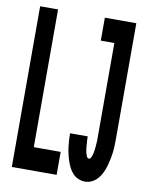

<svg xmlns="http://www.w3.org/2000/svg" viewBox="-84 -796 668 865"><g transform="rotate(10 250.0 -363.5)"><path d="M364 8Q349 8 334 1.5Q319 -5 308.5 -16.5Q298 -28 291 -42Q284 -56 279 -71Q274 -86 270.5 -101.5Q267 -117 265 -132.5Q263 -148 262 -163.5Q261 -179 261 -195H342Q342 -190 342 -184.5Q342 -179 342.5 -174Q343 -169 343.5 -163.5Q344 -158 344 -153Q344 -148 345 -142.5Q346 -137 346.5 -132Q347 -127 348.5 -122Q350 -117 351.5 -112Q353 -107 356 -102Q359 -97 364 -97Q370 -97 373 -103Q376 -109 378 -114.5Q380 -120 381 -126Q382 -132 383 -138Q384 -144 384.5 -150Q385 -156 385.5 -162Q386 -168 386.5 -174Q387 -180 387 -186Q387 -192 387 -198Q387 -204 387 -210V-630H325V-735H469V-210Q469 -194 468.5 -177Q468 -160 466 -143.5Q464 -127 460.5 -110.5Q457 -94 452.5 -78.5Q448 -63 440.5 -47.5Q433 -32 422 -19.5Q411 -7 396 0.5Q381 8 364 8ZM29 0V-735H111V-105H234V0Z"/></g></svg>

Font: Iosevka SS04 Extrabold
Style: Regular
Weight: 800
Monospace: yes
Designer: Belleve Invis
Foundry: Belleve Invis
Version: Version 19.0.0; ttfautohint (v1.8.4)